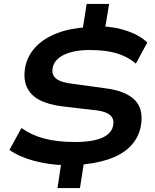

<svg xmlns="http://www.w3.org/2000/svg" viewBox="-20 -840 788 975"><path d="M272 115 293 -25 313 -1Q228 -3 152 -23.5Q76 -44 28 -79L89 -190Q139 -154 204.5 -136.5Q270 -119 360 -119Q421 -119 462 -128.5Q503 -138 526 -156.5Q549 -175 554 -200Q560 -226 549.5 -243Q539 -260 515.5 -269Q492 -278 457 -281L295 -300Q224 -309 178.5 -333.5Q133 -358 115 -401Q97 -444 109 -504Q122 -561 163 -603.5Q204 -646 270 -671.5Q336 -697 424 -702L399 -686L420 -820H534L512 -686L493 -706Q566 -704 628.5 -682Q691 -660 728 -624L670 -517Q629 -552 573.5 -569Q518 -586 436 -586Q356 -586 306.5 -562.5Q257 -539 248 -498Q240 -460 266 -440Q292 -420 353 -414L513 -392Q619 -379 665.5 -331Q712 -283 694 -193Q681 -136 640 -95Q599 -54 530.5 -31Q462 -8 369 -2L408 -25L386 115Z"/></svg>

Font: Nunito Sans 10pt Expanded
Style: Bold Italic
Weight: 700
Width: 7
Italic angle: -9°
Designer: Vernon Adams
Foundry: Vernon Adams
Version: Version 3.101;gftools[0.9.27]